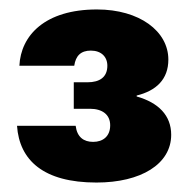

<svg xmlns="http://www.w3.org/2000/svg" viewBox="-20 -734 408 406"><path d="M185 -714C75 -714 24 -659 21 -595H137C140 -616 151 -627 172 -627C194 -627 207 -614 207 -595C207 -571 191 -560 165 -560H136V-504H170C196 -504 213 -492 213 -469C213 -446 198 -434 177 -434C157 -434 143 -444 140 -468H16C21 -395 72 -348 184 -348C278 -348 342 -387 342 -449C342 -490 315 -517 269 -530V-532C310 -542 336 -566 336 -608C336 -668 275 -714 185 -714Z"/></svg>

Font: Malmofest
Style: Bold
Weight: 700
Designer: Jonny Pinhorn (Poppins), Kolossal
Version: Version 1.004;Glyphs 3.1.2 (3151)